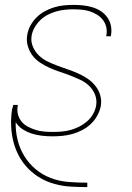

<svg xmlns="http://www.w3.org/2000/svg" viewBox="-20 -548 540 783"><path d="M335 215Q301 215 268 213Q235 211 203.5 202.5Q172 194 144.5 178Q117 162 95 139.5Q73 117 58 89.5Q43 62 35 31Q27 0 25.5 -33.5Q24 -67 29 -101Q30 -105 31.5 -110Q33 -115 34 -120H53L52 -115Q49 -97 53.5 -80.5Q58 -64 68.5 -51.5Q79 -39 94.5 -31Q110 -23 126 -18Q142 -13 159.5 -11.5Q177 -10 195 -10Q213 -10 231.5 -11.5Q250 -13 268 -18Q286 -23 303 -31.5Q320 -40 335 -53Q350 -66 359.5 -83Q369 -100 372 -117Q376 -141 367.5 -162Q359 -183 343.5 -198Q328 -213 307.5 -222.5Q287 -232 266.5 -240Q246 -248 224.5 -255Q203 -262 183 -271Q163 -280 144.5 -292Q126 -304 113 -321Q100 -338 93.5 -360Q87 -382 91 -405Q94 -425 104 -443.5Q114 -462 129 -477Q144 -492 162.5 -502Q181 -512 200.5 -518Q220 -524 240 -526Q260 -528 279 -528Q299 -528 318.5 -526Q338 -524 356.5 -518.5Q375 -513 390.5 -503Q406 -493 417 -478Q428 -463 432 -444.5Q436 -426 433 -406L432 -400H413L414 -405Q417 -422 413 -438.5Q409 -455 399 -467.5Q389 -480 375 -488.5Q361 -497 345.5 -502Q330 -507 312.5 -508.5Q295 -510 278 -510Q261 -510 243 -508Q225 -506 208 -501Q191 -496 174.5 -487.5Q158 -479 144.5 -466Q131 -453 121.5 -436.5Q112 -420 109 -403Q105 -379 114 -358Q123 -337 138.5 -322Q154 -307 173.5 -297.5Q193 -288 214.5 -280Q236 -272 256.5 -265Q277 -258 297.5 -249Q318 -240 336 -228Q354 -216 368 -199Q382 -182 388.5 -160.5Q395 -139 391 -115Q387 -95 376.5 -76Q366 -57 350 -42Q334 -27 314.5 -17Q295 -7 275 -1.5Q255 4 234.5 6Q214 8 194 8Q172 8 150.5 5.5Q129 3 109 -3.5Q89 -10 71.5 -21.5Q54 -33 44 -50Q43 -12 52 23.5Q61 59 79.5 89Q98 119 125.5 142Q153 165 187 178Q221 191 259 194Q297 197 335 197H336V215Z"/></svg>

Font: Iosevka Term Curly Th Obl
Style: Regular
Weight: 100
Italic angle: -9°
Designer: Belleve Invis
Foundry: Belleve Invis
Version: Version 32.3.0